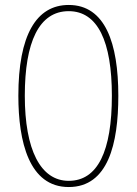

<svg xmlns="http://www.w3.org/2000/svg" viewBox="-20 -744 551 774"><path d="M457 -358C457 -570 404 -724 257 -724C126 -724 54 -602 54 -358C54 -173 97 10 257 10C416 10 457 -165 457 -358ZM80 -358C80 -574 137 -699 257 -699C374 -699 431 -577 431 -358C431 -135 374 -15 257 -15C143 -15 80 -141 80 -358Z"/></svg>

Font: Noto Sans Devanagari ExtraCondensed Thin
Style: Regular
Weight: 100
Width: 2
Designer: Jelle Bosma - Monotype Design Team
Foundry: Monotype Imaging Inc.
Version: Version 2.004